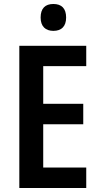

<svg xmlns="http://www.w3.org/2000/svg" viewBox="-20 -944 503 964"><path d="M248 -924C207 -924 184 -902 184 -856C184 -811 209 -789 248 -789C288 -789 312 -811 312 -856C312 -902 289 -924 248 -924ZM413 0V-103H197V-320H398V-423H197V-612H413V-714H77V0Z"/></svg>

Font: Noto Sans Telugu Condensed SemiBold
Style: Regular
Weight: 600
Width: 3
Designer: Jelle Bosma - Monotype Design Team
Foundry: Monotype Imaging Inc.
Version: Version 2.005